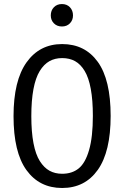

<svg xmlns="http://www.w3.org/2000/svg" viewBox="-20 -917 614 949"><path d="M340.8 -840.8Q340.8 -817.4 325.7 -801.8Q310.5 -786.1 286.1 -786.1Q261.7 -786.1 246.3 -801.8Q231 -817.4 231 -840.8Q231 -865.2 246.3 -881.1Q261.7 -897 286.1 -897Q310.5 -897 325.7 -881.1Q340.8 -865.2 340.8 -840.8ZM287.1 -699.2Q399.9 -699.2 463.4 -611.1Q526.9 -522.9 526.9 -344.2Q526.9 -167 463.4 -77.4Q399.9 12.2 287.1 12.2Q174.8 12.2 110.8 -76.2Q46.9 -164.6 46.9 -342.8Q46.9 -518.6 111.3 -608.9Q175.8 -699.2 287.1 -699.2ZM287.1 -629.9Q251.5 -629.9 224.1 -614.5Q196.8 -599.1 176.3 -565.7Q155.8 -532.2 145.3 -476.3Q134.8 -420.4 134.8 -342.8Q134.8 -265.1 145.5 -209.2Q156.2 -153.3 177 -120.6Q197.8 -87.9 224.9 -73Q252 -58.1 287.1 -58.1Q336.4 -58.1 369.1 -84.7Q401.9 -111.3 420.4 -175.8Q439 -240.2 439 -344.2Q439 -421.9 428.7 -477.5Q418.5 -533.2 398.4 -566.4Q378.4 -599.6 351.1 -614.7Q323.7 -629.9 287.1 -629.9Z"/></svg>

Font: Fira Sans Compressed Book
Style: Regular
Weight: 350
Width: 1
Designer: Carrois Corporate & Edenspiekermann AG
Foundry: Carrois Corporate GbR & Edenspiekermann AG
Version: Version 4.203;PS 004.203;hotconv 1.0.88;makeotf.lib2.5.64775